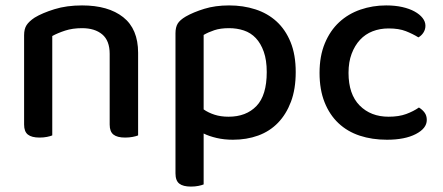

<svg xmlns="http://www.w3.org/2000/svg" viewBox="-20 -502 1637 709"><path d="M385 -303Q385 -352 357.5 -375Q330 -398 283 -398Q248 -398 220.5 -389Q193 -380 173 -369V-2Q166 1 153.5 3.5Q141 6 126 6Q97 6 83 -5Q69 -16 69 -42V-372Q69 -395 78 -409Q87 -423 108 -437Q136 -454 181 -468Q226 -482 283 -482Q380 -482 435 -438.5Q490 -395 490 -307V-2Q483 1 470 3.5Q457 6 442 6Q413 6 399 -5Q385 -16 385 -42V-303Z M840 14Q808 14 780 7.5Q752 1 732 -9V179Q725 182 712.5 184.5Q700 187 685 187Q656 187 642 176Q628 165 628 138V-379Q628 -401 636 -414.5Q644 -428 666 -441Q694 -457 734.5 -469.5Q775 -482 826 -482Q878 -482 923 -467.5Q968 -453 1001 -423Q1034 -393 1053 -346.5Q1072 -300 1072 -236Q1072 -173 1054.5 -126.5Q1037 -80 1006.5 -48.5Q976 -17 933.5 -1.5Q891 14 840 14ZM824 -71Q889 -71 927 -110.5Q965 -150 965 -236Q965 -280 954 -311Q943 -342 924.5 -361.5Q906 -381 880.5 -389.5Q855 -398 826 -398Q794 -398 771.5 -390.5Q749 -383 732 -373V-98Q749 -86 772 -78.5Q795 -71 824 -71Z M1415 -397Q1383 -397 1356 -386.5Q1329 -376 1309.5 -355Q1290 -334 1278.5 -303.5Q1267 -273 1267 -233Q1267 -154 1308 -112.5Q1349 -71 1415 -71Q1453 -71 1480 -81Q1507 -91 1527 -105Q1540 -97 1548 -86Q1556 -75 1556 -59Q1556 -28 1515.5 -7Q1475 14 1409 14Q1354 14 1308.5 -1Q1263 -16 1230 -47Q1197 -78 1178.5 -124.5Q1160 -171 1160 -233Q1160 -295 1179.5 -342Q1199 -389 1232.5 -420Q1266 -451 1311 -466.5Q1356 -482 1406 -482Q1439 -482 1465.5 -476Q1492 -470 1511 -459.5Q1530 -449 1540.5 -435.5Q1551 -422 1551 -407Q1551 -393 1543.5 -381.5Q1536 -370 1525 -364Q1504 -377 1478.5 -387Q1453 -397 1415 -397Z"/></svg>

Font: Baloo Da 2 Medium
Style: Regular
Weight: 500
Designer: Noopur Datye, Sulekha Rajkumar and Ek Type
Foundry: Ek Type
Version: Version 1.640;hotconv 1.0.111;makeotfexe 2.5.65597; ttfautoh